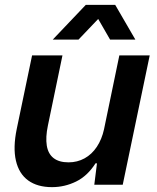

<svg xmlns="http://www.w3.org/2000/svg" viewBox="-20 -760 648 790"><path d="M194 10Q134 10 96 -17.5Q58 -45 45.5 -99Q33 -153 49 -230L112 -532H237L177 -243Q167 -195 172.5 -161Q178 -127 200.5 -109.5Q223 -92 262 -92Q298 -92 328 -108.5Q358 -125 378.5 -156Q399 -187 408 -228L471 -532H596L485 0H368L379 -88H373Q340 -36 293 -13Q246 10 194 10ZM197 -597 333 -740H454L537 -597H433L384 -682L303 -597Z"/></svg>

Font: Mona Sans ExtraLight SemiBold
Style: Italic
Weight: 600
Italic angle: -11.6951°
Version: Version 2.000